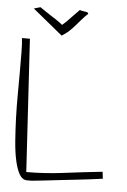

<svg xmlns="http://www.w3.org/2000/svg" viewBox="-56 -851 591 893"><g transform="rotate(5 239.5 -404.5)"><path d="M60.5 -656.2 97.7 -37.1Q184.6 -37.1 272 -48.3Q359.4 -59.6 451.2 -69.3L455.1 -37.1Q454.1 -37.1 437 -34.7Q419.9 -32.2 392.1 -28.8Q364.3 -25.4 329.1 -21.5Q293.9 -17.6 258.8 -13.7Q223.6 -9.8 191.4 -5.9Q159.2 -2 135.7 0Q134.8 0 130.9 0.5Q127 1 122.1 1Q117.2 1 112.3 1Q107.4 1 104.5 1Q83 1 69.3 -22Q55.7 -44.9 46.9 -84.5Q38.1 -124 34.2 -175.3Q30.3 -226.6 28.3 -282.2Q26.4 -337.9 26.9 -394.5Q27.3 -451.2 27.3 -501.5Q27.3 -551.8 26.9 -592.8Q26.4 -633.8 23.4 -656.2ZM204.1 -733.4Q220.7 -748 229 -756.8Q237.3 -765.6 244.1 -772.5Q251 -779.3 258.3 -787.1Q265.6 -794.9 280.3 -809.6Q288.1 -806.6 295.4 -805.7Q302.7 -804.7 308.1 -803.7Q313.5 -802.7 316.9 -801.3Q320.3 -799.8 320.3 -794.9Q304.7 -780.3 291.5 -765.1Q278.3 -750 266.1 -735.8Q253.9 -721.7 239.7 -708.5Q225.6 -695.3 206.1 -683.6L66.4 -797.9L96.7 -806.6Q111.3 -796.9 124 -788.1Q136.7 -779.3 149.9 -771Q163.1 -762.7 176.3 -753.9Q189.5 -745.1 204.1 -733.4Z"/></g></svg>

Font: Annie Use Your Telescope
Style: Regular
Weight: 400
Version: Version 1.003 2001